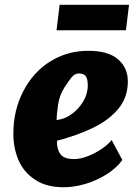

<svg xmlns="http://www.w3.org/2000/svg" viewBox="-20 -777 583 805"><path d="M247 8Q174 8 128 -23Q80 -54 58 -104.8Q36 -155.5 36 -216Q36 -315.5 78 -395Q119.5 -475.5 191.2 -519.8Q263 -564 350 -564Q434 -564 475 -528.2Q516 -492.5 516 -436Q516 -369 476.5 -321.2Q437 -273.5 369.8 -241Q302.5 -208.5 219 -187V-173Q222 -141 238 -125.5Q254 -110 290 -110Q317.5 -110 349 -122.5Q380.5 -135 407.5 -153.5Q434.5 -172 448 -190L493 -106Q468.5 -72.5 428 -46.8Q387.5 -21 340 -6.5Q292.5 8 247 8ZM217 -274Q248 -276 278.2 -297Q308.5 -318 328.2 -350.5Q348 -383 348 -419Q348 -445.5 339.8 -457.2Q331.5 -469 311 -469Q293 -469 279.5 -452Q266 -435 250 -410Q229 -376.5 223.5 -338Q218 -299.5 217 -274ZM217 -650 230 -757H521L508 -650Z"/></svg>

Font: Merriweather Sans ExtraBold
Style: Italic
Weight: 800
Italic angle: -7.5°
Designer: Eben Sorkin
Foundry: Eben Sorkin
Version: Version 2.001; ttfautohint (v1.8.3)